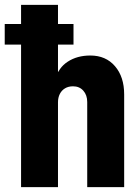

<svg xmlns="http://www.w3.org/2000/svg" viewBox="-41 -772 575 792"><path d="M45.9 0V-752H198.2V-476.1H214.4L189.9 -448.2Q199.2 -491.7 238 -517.3Q276.9 -543 331.5 -543Q395.5 -543 433.3 -499Q471.2 -455.1 471.2 -382.3V0H318.8V-351.1Q318.8 -379.9 302.7 -397.9Q286.6 -416 260.3 -416Q241.2 -416 227.3 -407.7Q213.4 -399.4 205.8 -384.5Q198.2 -369.6 198.2 -350.1V0ZM-21.5 -587.9V-672.9H262.2V-587.9Z"/></svg>

Font: Reddit Sans Condensed ExtraBold
Style: Regular
Weight: 800
Designer: Stephen Hutchings
Foundry: Reddit
Version: Version 1.014